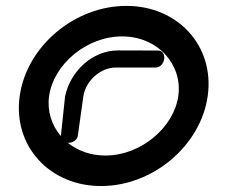

<svg xmlns="http://www.w3.org/2000/svg" viewBox="-20 -615 764 645"><path d="M241.5 -159.2C241.8 -160.9 242 -162.4 242.2 -164.3C244.5 -180.4 252.7 -240.2 259.8 -290.3C267.4 -344.3 318.5 -388.2 368.6 -388.2C424.3 -388.2 503.6 -388.2 503.6 -388.2C518.8 -388.2 529.7 -403 531.6 -416.7C533.5 -430.4 526.8 -445.2 511.6 -445.2C511.6 -445.2 457.5 -445.6 376.7 -445.6C290 -445.6 216 -375.4 198.6 -291L198.5 -290.5L198.5 -290C198.4 -289.5 185 -163.8 184.4 -158.2L184.3 -158.1C184.3 -158.1 184.3 -158.1 184.3 -158.1C153.3 -194.4 137.9 -242.3 145 -292.6C159.8 -398 270 -492.7 390.1 -492.7C510.2 -492.7 593.8 -398 579 -292.6C564.2 -187.2 454 -92.5 333.9 -92.5C284.1 -92.5 240.7 -108.7 207.8 -135.2C208.4 -135.2 209 -135.2 209.6 -135.2C223.4 -135.2 239.3 -144 241.5 -159.2ZM46.2 -292.6C22.7 -125.2 145.8 10 319.5 10C493.2 10 654.2 -125.2 677.8 -292.6C701.3 -460 578.2 -595.2 404.5 -595.2C230.8 -595.2 69.8 -460 46.2 -292.6Z"/></svg>

Font: Hi.
Style: Black
Weight: 400
Designer: Mew Too, Robert Jablonski
Foundry: Cannot Into Space Fonts
Version: Version 1.996